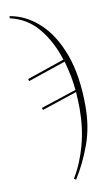

<svg xmlns="http://www.w3.org/2000/svg" viewBox="-89 -588 487 872"><g transform="rotate(-10 154.5 -152.0)"><path d="M180 234Q218 172 239.5 93Q261 14 261 -76Q261 -88 260 -112.5Q259 -137 258 -152L96 -98L93 -108L257 -162Q254 -196 247.5 -228.5Q241 -261 231 -297L57 -238L54 -248L227 -307Q200 -393 149.5 -454.5Q99 -516 20 -534V-544Q94 -532 155.5 -475.5Q217 -419 253 -320.5Q289 -222 289 -81Q289 13 260.5 92.5Q232 172 189 240Z"/></g></svg>

Font: Noto Serif Display SemiCondensed Thin
Style: Regular
Weight: 100
Width: 4
Designer: Monotype Design Team
Foundry: Monotype Imaging Inc.
Version: Version 2.009